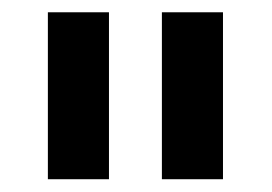

<svg xmlns="http://www.w3.org/2000/svg" viewBox="-20 -747 436 308"><path d="M154.8 -459.5H56.8V-727.3H154.8ZM337.7 -459.5H239.7V-727.3H337.7Z"/></svg>

Font: Linik Sans SemiBold
Style: Regular
Weight: 600
Designer: Rasmus Andersson (font), Cristiano Sobral (main changes)
Foundry: rsms
Version: Version 3.018;June 1, 2022;FontCreator 14.0.0.2814 64-bit; t